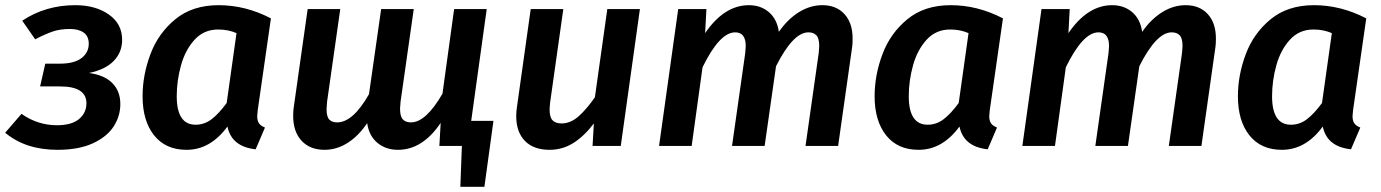

<svg xmlns="http://www.w3.org/2000/svg" viewBox="-31 -564 5338 742"><path d="M441 -410Q441 -362 408.5 -328.5Q376 -295 313 -282Q372 -274 403 -243Q434 -212 434 -162Q434 -115 408 -75Q382 -35 327.5 -10Q273 15 191 15Q68 15 -11 -51L52 -124Q115 -80 189 -80Q246 -80 274.5 -104Q303 -128 303 -165Q303 -230 201 -230H124L144 -318H200Q256 -318 284 -339.5Q312 -361 312 -395Q312 -424 292.5 -438Q273 -452 239 -452Q201 -452 172 -442Q143 -432 105 -412L55 -484Q145 -544 260 -544Q338 -544 389.5 -508Q441 -472 441 -410Z M1016 -493 965 -138Q963 -120 963 -115Q963 -98 969.5 -88Q976 -78 993 -71L957 13Q864 3 848 -75Q782 15 690 15Q609 15 564.5 -41Q520 -97 520 -192Q520 -274 550.5 -355Q581 -436 647 -490Q713 -544 814 -544Q918 -544 1016 -493ZM652 -192Q652 -82 725 -82Q759 -82 787 -103.5Q815 -125 845 -166L883 -436Q851 -450 812 -450Q757 -450 721 -410.5Q685 -371 668.5 -311.5Q652 -252 652 -192Z M1876 -97 1841 158H1748L1754 0H1667L1672 -89Q1602 15 1507 15Q1460 15 1427.5 -12Q1395 -39 1388 -88Q1354 -38 1312 -11.5Q1270 15 1223 15Q1167 15 1134.5 -20Q1102 -55 1102 -116Q1102 -137 1104 -148L1158 -529H1284L1233 -171Q1231 -149 1231 -142Q1231 -113 1241.5 -102Q1252 -91 1272 -91Q1333 -91 1395 -200L1442 -529H1568L1517 -171Q1515 -151 1515 -144Q1515 -114 1526 -102.5Q1537 -91 1557 -91Q1615 -91 1679 -202L1724 -529H1850L1790 -97Z M1964 -115Q1964 -133 1967 -152L2020 -529H2146L2095 -168Q2093 -148 2093 -140Q2093 -111 2104.5 -99Q2116 -87 2139 -87Q2174 -87 2205 -114.5Q2236 -142 2268 -188L2316 -529H2442L2368 0H2259L2264 -87Q2227 -38 2185 -11.5Q2143 15 2093 15Q2031 15 1997.5 -19.5Q1964 -54 1964 -115Z M3264 -415Q3264 -393 3262 -381L3208 0H3082L3133 -359Q3135 -379 3135 -386Q3135 -416 3124 -427.5Q3113 -439 3093 -439Q3034 -439 2968 -308L2924 0H2798L2849 -359Q2851 -379 2851 -386Q2851 -439 2810 -439Q2750 -439 2684 -304L2642 0H2516L2590 -529H2699L2694 -436Q2768 -544 2863 -544Q2909 -544 2940.5 -517Q2972 -490 2979 -441Q3013 -490 3056.5 -517Q3100 -544 3147 -544Q3201 -544 3232.5 -509.5Q3264 -475 3264 -415Z M3845 -493 3794 -138Q3792 -120 3792 -115Q3792 -98 3798.5 -88Q3805 -78 3822 -71L3786 13Q3693 3 3677 -75Q3611 15 3519 15Q3438 15 3393.5 -41Q3349 -97 3349 -192Q3349 -274 3379.5 -355Q3410 -436 3476 -490Q3542 -544 3643 -544Q3747 -544 3845 -493ZM3481 -192Q3481 -82 3554 -82Q3588 -82 3616 -103.5Q3644 -125 3674 -166L3712 -436Q3680 -450 3641 -450Q3586 -450 3550 -410.5Q3514 -371 3497.5 -311.5Q3481 -252 3481 -192Z M4668 -415Q4668 -393 4666 -381L4612 0H4486L4537 -359Q4539 -379 4539 -386Q4539 -416 4528 -427.5Q4517 -439 4497 -439Q4438 -439 4372 -308L4328 0H4202L4253 -359Q4255 -379 4255 -386Q4255 -439 4214 -439Q4154 -439 4088 -304L4046 0H3920L3994 -529H4103L4098 -436Q4172 -544 4267 -544Q4313 -544 4344.5 -517Q4376 -490 4383 -441Q4417 -490 4460.5 -517Q4504 -544 4551 -544Q4605 -544 4636.5 -509.5Q4668 -475 4668 -415Z M5249 -493 5198 -138Q5196 -120 5196 -115Q5196 -98 5202.5 -88Q5209 -78 5226 -71L5190 13Q5097 3 5081 -75Q5015 15 4923 15Q4842 15 4797.5 -41Q4753 -97 4753 -192Q4753 -274 4783.5 -355Q4814 -436 4880 -490Q4946 -544 5047 -544Q5151 -544 5249 -493ZM4885 -192Q4885 -82 4958 -82Q4992 -82 5020 -103.5Q5048 -125 5078 -166L5116 -436Q5084 -450 5045 -450Q4990 -450 4954 -410.5Q4918 -371 4901.5 -311.5Q4885 -252 4885 -192Z"/></svg>

Font: FiraGO Medium
Style: Italic
Weight: 500
Italic angle: -8°
Designer: bBox Type GmbH
Foundry: bBox Type GmbH
Version: Version 1.001